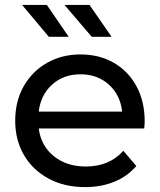

<svg xmlns="http://www.w3.org/2000/svg" viewBox="-20 -757 652 783"><path d="M327 6Q242 6 177.5 -29Q113 -64 77.5 -125Q42 -186 42 -265Q42 -344 76.5 -405Q111 -466 171.5 -500.5Q232 -535 308 -535Q385 -535 444 -501Q503 -467 536.5 -405.5Q570 -344 570 -262Q570 -256 569.5 -248Q569 -240 568 -233H138Q147 -163 199 -120.5Q251 -78 330 -78Q426 -78 483 -142L536 -80Q500 -38 446.5 -16Q393 6 327 6ZM138 -302H478Q471 -369 424.5 -411.5Q378 -454 308 -454Q239 -454 192.5 -412Q146 -370 138 -302ZM179 -607 70 -737H171L260 -607ZM354 -607 243 -737H345L435 -607Z"/></svg>

Font: Montserrat Medium
Style: Regular
Weight: 500
Designer: Julieta Ulanovsky
Foundry: Julieta Ulanovsky
Version: Version 9.000; ttfautohint (v1.8.4.7-5d5b)